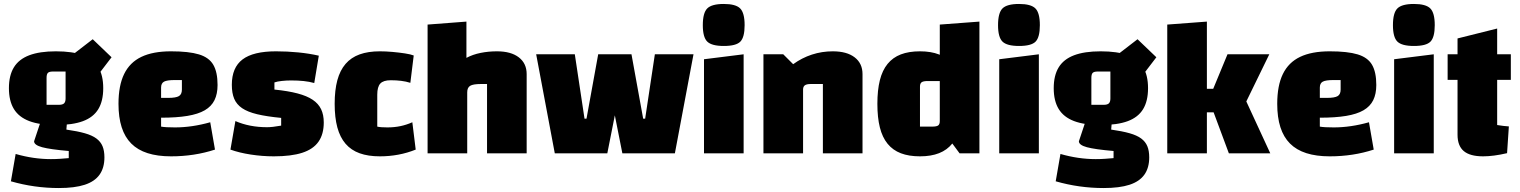

<svg xmlns="http://www.w3.org/2000/svg" viewBox="-20 -774 7670 969"><path d="M262 -143Q180 -143 127.5 -163Q75 -183 50 -224Q25 -265 25 -329Q25 -393 50 -434Q75 -475 127.5 -495Q180 -515 262 -515Q346 -515 398.5 -495.5Q451 -476 476 -435Q501 -394 501 -329Q501 -264 476 -223Q451 -182 398.5 -162.5Q346 -143 262 -143ZM215 -245H277Q296 -245 303.5 -252.5Q311 -260 311 -277V-413H247Q229 -413 222 -406.5Q215 -400 215 -381ZM507 20Q507 73 482.5 107.5Q458 142 407.5 158.5Q357 175 277 175Q215 175 154.5 166.5Q94 158 35 141L59 3Q104 16 148.5 22.5Q193 29 237 29Q261 29 283 27.5Q305 26 327 24V-12Q233 -20 192.5 -31Q152 -42 152 -61L189 -172L319 -170L315 -120Q371 -112 408 -101.5Q445 -91 466.5 -75Q488 -59 497.5 -36Q507 -13 507 20ZM449 -362 348 -499 448 -576 543 -485Z M843 15Q775 15 725 -1Q675 -17 642.5 -49.5Q610 -82 594 -132Q578 -182 578 -250Q578 -342 606.5 -400.5Q635 -459 693.5 -487Q752 -515 843 -515Q933 -515 984 -499.5Q1035 -484 1056.5 -447Q1078 -410 1078 -345Q1078 -300 1062.5 -268.5Q1047 -237 1013.5 -217.5Q980 -198 925.5 -189Q871 -180 793 -180H763V-280H829Q868 -280 883 -289Q898 -298 898 -322V-370H862Q823 -370 808 -362Q793 -354 793 -332V-135Q814 -131 863 -131Q906 -131 950.5 -137.5Q995 -144 1041 -157L1065 -19Q1013 -2 957.5 6.5Q902 15 843 15Z M1150 -346Q1150 -433 1204 -474Q1258 -515 1373 -515Q1430 -515 1485.5 -509.5Q1541 -504 1589 -493L1566 -355Q1541 -362 1512.5 -365Q1484 -368 1449 -368Q1426 -368 1402.5 -365.5Q1379 -363 1365 -358V-322Q1434 -315 1481.5 -302.5Q1529 -290 1558 -270.5Q1587 -251 1600.5 -223Q1614 -195 1614 -156Q1614 -97 1587.5 -59Q1561 -21 1505.5 -3Q1450 15 1362 15Q1304 15 1245.5 6Q1187 -3 1143 -19L1168 -163Q1239 -132 1328 -132Q1341 -132 1359 -134Q1377 -136 1399 -140V-179Q1326 -186 1278 -197.5Q1230 -209 1202 -228Q1174 -247 1162 -275.5Q1150 -304 1150 -346Z M1897 15Q1838 15 1795 -0.5Q1752 -16 1724 -48.5Q1696 -81 1682.5 -131Q1669 -181 1669 -250Q1669 -319 1682.5 -369Q1696 -419 1724 -451.5Q1752 -484 1795 -499.5Q1838 -515 1897 -515Q1927 -515 1960.5 -512Q1994 -509 2023.5 -504.5Q2053 -500 2068 -494L2051 -356Q2029 -363 2004.5 -366Q1980 -369 1952 -369Q1915 -369 1899.5 -352.5Q1884 -336 1884 -296V-135Q1900 -131 1935 -131Q1970 -131 2001 -137.5Q2032 -144 2061 -157L2078 -19Q2036 -2 1990.5 6.5Q1945 15 1897 15Z M2138 0V-650L2334 -665V-482Q2366 -499 2405.5 -507Q2445 -515 2488 -515Q2559 -515 2598.5 -484.5Q2638 -454 2638 -400V0H2438V-350H2407Q2368 -350 2353 -341Q2338 -332 2338 -308V0Z M3121 0 3022 -500H3167L3226 -175H3236L3285 -500H3480L3386 0ZM2780 0 2686 -500H2881L2930 -175H2940L2999 -500H3144L3045 0Z M3533 -475 3733 -500V0H3533ZM3633 -542Q3572 -542 3549.5 -564Q3527 -586 3527 -647Q3527 -709 3549.5 -731.5Q3572 -754 3633 -754Q3693 -754 3715.5 -731.5Q3738 -709 3738 -647Q3738 -586 3716.5 -564Q3695 -542 3633 -542Z M3833 0V-500H3933L3983 -450Q4027 -482 4077.5 -498.5Q4128 -515 4183 -515Q4254 -515 4293.5 -484.5Q4333 -454 4333 -400V0H4133V-350H4072Q4051 -350 4042 -343.5Q4033 -337 4033 -322V0Z M4623 -515Q4679 -515 4719.5 -499Q4760 -483 4786 -450.5Q4812 -418 4825 -368Q4838 -318 4838 -250Q4838 -182 4825 -132Q4812 -82 4786 -49.5Q4760 -17 4719.5 -1Q4679 15 4623 15Q4567 15 4526.5 -0.5Q4486 -16 4459.5 -48.5Q4433 -81 4420.5 -131Q4408 -181 4408 -250Q4408 -319 4420.5 -369Q4433 -419 4459.5 -451.5Q4486 -484 4526.5 -499.5Q4567 -515 4623 -515ZM4723 -365H4662Q4640 -365 4631.5 -359Q4623 -353 4623 -337V-135H4684Q4707 -135 4715 -141Q4723 -147 4723 -163ZM4923 -665V0H4823L4723 -135V-650Z M5023 -475 5223 -500V0H5023ZM5123 -542Q5062 -542 5039.5 -564Q5017 -586 5017 -647Q5017 -709 5039.5 -731.5Q5062 -754 5123 -754Q5183 -754 5205.5 -731.5Q5228 -709 5228 -647Q5228 -586 5206.5 -564Q5185 -542 5123 -542Z M5535 -143Q5453 -143 5400.5 -163Q5348 -183 5323 -224Q5298 -265 5298 -329Q5298 -393 5323 -434Q5348 -475 5400.5 -495Q5453 -515 5535 -515Q5619 -515 5671.5 -495.5Q5724 -476 5749 -435Q5774 -394 5774 -329Q5774 -264 5749 -223Q5724 -182 5671.5 -162.5Q5619 -143 5535 -143ZM5488 -245H5550Q5569 -245 5576.5 -252.5Q5584 -260 5584 -277V-413H5520Q5502 -413 5495 -406.5Q5488 -400 5488 -381ZM5780 20Q5780 73 5755.5 107.5Q5731 142 5680.5 158.5Q5630 175 5550 175Q5488 175 5427.5 166.5Q5367 158 5308 141L5332 3Q5377 16 5421.5 22.5Q5466 29 5510 29Q5534 29 5556 27.5Q5578 26 5600 24V-12Q5506 -20 5465.5 -31Q5425 -42 5425 -61L5462 -172L5592 -170L5588 -120Q5644 -112 5681 -101.5Q5718 -91 5739.5 -75Q5761 -59 5770.5 -36Q5780 -13 5780 20ZM5722 -362 5621 -499 5721 -576 5816 -485Z M6105 -207H6071V0H5871V-650L6071 -665V-326H6103L6175 -500H6386L6270 -262L6391 0H6182Z M6691 15Q6623 15 6573 -1Q6523 -17 6490.5 -49.5Q6458 -82 6442 -132Q6426 -182 6426 -250Q6426 -342 6454.5 -400.5Q6483 -459 6541.5 -487Q6600 -515 6691 -515Q6781 -515 6832 -499.5Q6883 -484 6904.5 -447Q6926 -410 6926 -345Q6926 -300 6910.5 -268.5Q6895 -237 6861.5 -217.5Q6828 -198 6773.5 -189Q6719 -180 6641 -180H6611V-280H6677Q6716 -280 6731 -289Q6746 -298 6746 -322V-370H6710Q6671 -370 6656 -362Q6641 -354 6641 -332V-135Q6662 -131 6711 -131Q6754 -131 6798.5 -137.5Q6843 -144 6889 -157L6913 -19Q6861 -2 6805.5 6.5Q6750 15 6691 15Z M7016 -475 7216 -500V0H7016ZM7116 -542Q7055 -542 7032.5 -564Q7010 -586 7010 -647Q7010 -709 7032.5 -731.5Q7055 -754 7116 -754Q7176 -754 7198.5 -731.5Q7221 -709 7221 -647Q7221 -586 7199.5 -564Q7178 -542 7116 -542Z M7465 15Q7399 15 7367.5 -11.5Q7336 -38 7336 -94V-580L7536 -630V-143Q7553 -140 7567.5 -138.5Q7582 -137 7595 -136L7586 -1Q7552 7 7521.5 11Q7491 15 7465 15ZM7286 -371V-500H7605V-371Z"/></svg>

Font: Changa ExtraLight ExtraBold
Style: Regular
Weight: 800
Version: Version 3.002; ttfautohint (v1.8.2)